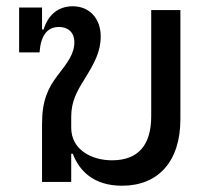

<svg xmlns="http://www.w3.org/2000/svg" viewBox="-20 -580 671 612"><path d="M369 12C484 12 555 -65 555 -200V-548H462V-210C462 -119 422 -69 337 -69C273 -69 207 -102 207 -173V-208C207 -256 225 -289 249 -327C281 -379 301 -415 301 -464C301 -520 266 -560 212 -560C165 -560 133 -532 119 -486H114V-556H41V-413H106C110 -465 129 -494 168 -494C196 -494 217 -478 217 -445C217 -408 194 -379 164 -340C133 -300 114 -259 114 -186V0H207V-90H212C232 -37 277 12 369 12Z"/></svg>

Font: IBM Plex Thai Text
Style: Regular
Weight: 450
Designer: Mike Abbink, Paul van der Laan, Pieter van Rosmalen, Ben Mitchell, Mark Frömberg
Foundry: Bold Monday
Version: Version 1.0